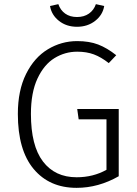

<svg xmlns="http://www.w3.org/2000/svg" viewBox="-20 -894 658 925"><path d="M540 -628 504 -590Q467 -619 432 -632Q397 -645 352 -645Q293 -645 242.5 -614Q192 -583 160.5 -515.5Q129 -448 129 -345Q129 -192 187 -116Q245 -40 349 -40Q429 -40 493 -76V-319H359L352 -369H552V-45Q454 11 349 11Q218 11 142 -80Q66 -171 66 -345Q66 -458 105.5 -537.5Q145 -617 210.5 -656.5Q276 -696 352 -696Q410 -696 453 -679.5Q496 -663 540 -628ZM221 -865 261 -874Q271 -845 294 -828.5Q317 -812 351 -812Q385 -812 408.5 -828.5Q432 -845 442 -874L482 -865Q475 -822 438.5 -793.5Q402 -765 351 -765Q300 -765 264 -793.5Q228 -822 221 -865Z"/></svg>

Font: Fira Sans Light
Style: Regular
Weight: 300
Designer: bBox Type GmbH & Carrois Corporate GbR & Edenspiekermann AG
Foundry: bBox Type GmbH & Carrois Corporate GbR & Edenspiekermann AG
Version: Version 4.301